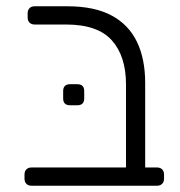

<svg xmlns="http://www.w3.org/2000/svg" viewBox="-20 -591 572 611"><path d="M80 0Q70 0 64 -6Q58 -12 58 -22V-36Q58 -46 64 -52Q70 -58 80 -58H381V-322Q381 -412 336 -462.5Q291 -513 190 -513H90Q80 -513 74 -519Q68 -525 68 -535V-549Q68 -559 74 -565Q80 -571 90 -571H195Q280 -571 334.5 -542Q389 -513 415.5 -458.5Q442 -404 442 -327V-58H480Q490 -58 496 -52Q502 -46 502 -36V-22Q502 -12 496 -6Q490 0 480 0ZM203 -256Q181 -256 181 -278V-301Q181 -323 203 -323H226Q248 -323 248 -301V-278Q248 -256 226 -256Z"/></svg>

Font: Rubik Light Light
Style: Regular
Weight: 300
Version: Version 2.101